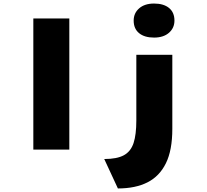

<svg xmlns="http://www.w3.org/2000/svg" viewBox="-20 -844 1170 1083"><path d="M168 0V-740H371V0ZM645 219 568 53Q640 53 679 31.5Q718 10 733.5 -37.5Q749 -85 749 -165V-535H952V-117Q952 3 916 76.5Q880 150 812 184.5Q744 219 645 219ZM849 -632Q795 -632 764.5 -657Q734 -682 734 -728Q734 -770 765 -797Q796 -824 849 -824Q903 -824 933.5 -799Q964 -774 964 -728Q964 -686 933 -659Q902 -632 849 -632Z"/></svg>

Font: Lexend Peta Black
Style: Regular
Weight: 900
Version: Version 1.007